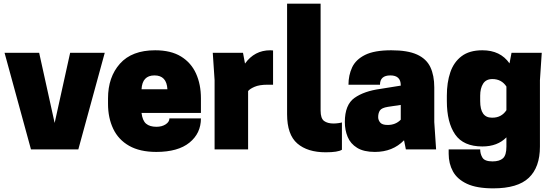

<svg xmlns="http://www.w3.org/2000/svg" viewBox="-20 -820 3033 1054"><path d="M410 0H150L5 -530H195L280 -145L365 -530H555Z M838 14Q748 14 689 -19.5Q630 -53 601.5 -113Q573 -173 573 -250V-280Q573 -397 638.5 -470.5Q704 -544 832 -544Q918 -544 973.5 -510Q1029 -476 1056 -416.5Q1083 -357 1083 -280V-200H757Q762 -158 782 -141Q802 -124 839 -124Q869 -124 889.5 -137.5Q910 -151 910 -170H1083Q1083 -88 1020 -37Q957 14 838 14ZM899 -330Q895 -406 828 -406Q761 -406 757 -330Z M1342 0H1158V-380L1148 -530H1314L1325 -471Q1377 -544 1464 -544L1479 -543V-355H1449Q1404 -355 1377.5 -343.5Q1351 -332 1342 -320Z M1556 -800H1740V-213Q1740 -170 1759 -156Q1778 -142 1811 -142Q1823 -142 1837.5 -144Q1852 -146 1857 -148V2Q1835 16 1768 16Q1668 16 1612 -32.5Q1556 -81 1556 -193Z M2038 14Q1977 14 1940.5 -8.5Q1904 -31 1888.5 -68.5Q1873 -106 1873 -150Q1873 -245 1926 -282.5Q1979 -320 2068 -332L2180 -350V-352Q2180 -406 2123 -406Q2066 -406 2066 -355H1893Q1893 -407 1913 -450Q1933 -493 1984 -518.5Q2035 -544 2128 -544Q2218 -544 2269.5 -520.5Q2321 -497 2342.5 -451.5Q2364 -406 2364 -340V-150L2374 0H2208L2198 -50Q2136 14 2038 14ZM2108 -134Q2152 -134 2180 -163V-244Q2144 -239 2109.5 -233.5Q2075 -228 2065.5 -213.5Q2056 -199 2056 -177Q2056 -161 2067 -147.5Q2078 -134 2108 -134Z M2688 214Q2597 214 2543.5 189Q2490 164 2466.5 121Q2443 78 2443 24V0H2616Q2616 25 2628.5 45.5Q2641 66 2684 66Q2722 66 2741 49Q2760 32 2760 -15V-66Q2711 -16 2628 -16Q2524 -16 2478.5 -82Q2433 -148 2433 -265V-295Q2433 -367 2452 -423Q2471 -479 2514 -511.5Q2557 -544 2628 -544Q2727 -544 2777 -472L2788 -530H2954L2944 -380V-15Q2944 98 2883 156Q2822 214 2688 214ZM2683 -174Q2733 -174 2760 -215V-345Q2733 -386 2683 -386Q2648 -386 2632 -360.5Q2616 -335 2616 -295V-265Q2616 -174 2680 -174Z"/></svg>

Font: Tanohe Sans Black
Style: Regular
Weight: 900
Designer: Village Type and Design LLC & Cristiano Sobral
Foundry: Cooper Hewitt Smithsonian Design Museum
Version: Version 1.00;March 11, 2020;FontCreator 12.0.0.2522 64-bit; 